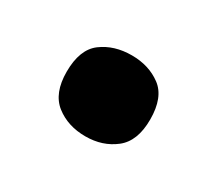

<svg xmlns="http://www.w3.org/2000/svg" viewBox="-50 -240 384 341"><g transform="rotate(30 142.5 -70.0)"><path d="M57 -70Q57 -115.8 82 -134.4Q107 -153 143 -153Q178.1 -153 203 -134.5Q228 -116 228 -70.4Q228 -26 203 -6.5Q178.1 13 143 13Q107 13 82 -6.5Q57 -26.1 57 -70Z"/></g></svg>

Font: Noto Sans Lisu
Style: Regular
Weight: 400
Designer: Monotype Design Team. David Williams.
Foundry: Monotype Imaging Inc.
Version: Version 2.102